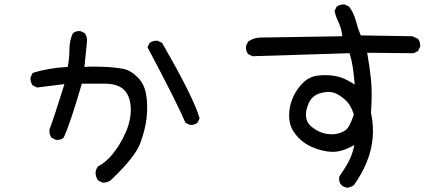

<svg xmlns="http://www.w3.org/2000/svg" viewBox="-20 -792 2040 874"><path d="M446.3 39.1 426.8 29.3Q415 13.7 415 -7.8Q417 -23.4 426.8 -35.2Q460 -50.8 493.2 -91.3Q526.4 -131.8 551.8 -188.5Q577.1 -245.1 575.2 -299.8Q573.2 -354.5 544.9 -382.8Q516.6 -411.1 457 -411.1Q397.5 -411.1 352.5 -411.1Q297.9 -223.6 269.5 -165Q255.9 -153.3 234.4 -155.3L214.8 -165Q203.1 -180.7 205.1 -202.1Q224.6 -252.9 273.4 -409.2L148.4 -393.6L128.9 -403.3Q117.2 -418.9 119.1 -440.4L128.9 -460Q166 -471.7 206.1 -478.5Q246.1 -485.4 288.1 -487.3Q295.9 -524.4 295.9 -565.4Q295.9 -606.4 311.5 -640.6Q325.2 -652.3 346.7 -650.4L366.2 -640.6Q377.9 -625 376 -602.5L364.3 -487.3Q399.4 -490.2 453.1 -487.8Q506.8 -485.4 541 -478.5Q575.2 -471.7 606.4 -440.4Q637.7 -409.2 645.5 -360.4Q653.3 -311.5 647.5 -256.8Q641.6 -202.1 618.2 -139.6Q594.7 -77.1 491.2 21.5Q473.6 41 446.3 39.1ZM843.8 -223.6 824.2 -233.4Q787.1 -321.3 651.4 -577.1L661.1 -596.7Q676.8 -608.4 698.2 -606.4L717.8 -596.7Q863.3 -344.7 888.7 -252.9L878.9 -233.4Q865.2 -221.7 843.8 -223.6Z M1561.5 62.5Q1545.9 60.5 1534.2 50.8Q1520.5 35.2 1524.4 11.7Q1559.6 -39.1 1573.2 -69.3Q1586.9 -99.6 1592.8 -131.8Q1565.4 -116.2 1536.1 -106.9Q1506.8 -97.7 1470.7 -102.5Q1434.6 -107.4 1398.4 -123.5Q1362.3 -139.6 1336.9 -167Q1311.5 -194.3 1302.7 -221.7Q1293.9 -249 1296.9 -284.2Q1299.8 -319.3 1316.4 -354.5Q1333 -389.6 1360.4 -416Q1387.7 -442.4 1422.9 -447.3Q1458 -452.1 1490.2 -448.2Q1522.5 -444.3 1546.9 -433.6Q1571.3 -422.9 1594.7 -407.2Q1590.8 -452.1 1585.9 -485.4Q1581.1 -518.6 1571.3 -549.8L1128.9 -536.1L1109.4 -545.9Q1097.7 -561.5 1099.6 -583L1109.4 -602.5Q1134.8 -621.1 1168 -621.1L1538.1 -627Q1534.2 -664.1 1521.5 -689.5Q1508.8 -714.8 1502.9 -742.2L1512.7 -761.7Q1528.3 -773.4 1549.8 -771.5L1569.3 -761.7Q1590.8 -732.4 1599.6 -698.2Q1608.4 -664.1 1622.1 -630.9L1857.4 -627L1882.8 -615.2Q1894.5 -600.6 1892.6 -579.1L1882.8 -559.6L1863.3 -549.8L1651.4 -551.8Q1663.1 -487.3 1668.9 -429.7Q1674.8 -372.1 1668.9 -278.3Q1681.6 -219.7 1676.3 -162.6Q1670.9 -105.5 1648.4 -51.8Q1626 2 1590.8 50.8Q1577.1 60.5 1561.5 62.5ZM1551.8 -198.2Q1571.3 -211.9 1590.8 -270.5Q1577.1 -315.4 1548.8 -339.8Q1520.5 -364.3 1496.1 -371.1Q1471.7 -377.9 1436 -367.2Q1400.4 -356.4 1385.3 -322.3Q1370.1 -288.1 1373 -260.7Q1376 -233.4 1397.5 -215.8Q1418.9 -198.2 1441.4 -189.5Q1463.9 -180.7 1493.2 -180.7Q1522.5 -180.7 1551.8 -198.2Z"/></svg>

Font: JasonHandwriting2
Style: Regular
Weight: 400
Version: Version 1.05.10